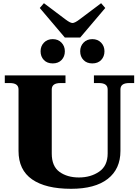

<svg xmlns="http://www.w3.org/2000/svg" viewBox="-20 -1172 870 1202"><path d="M229 -1122 255 -1152 392 -1049Q420 -1028 434 -1028Q448 -1028 476 -1049L613 -1152L639 -1122L482 -937H386ZM234 -851Q234 -883 255 -905Q276 -927 310 -927Q344 -927 365 -905Q386 -883 386 -851Q386 -818 365.5 -796.5Q345 -775 310 -775Q275 -775 254.5 -796.5Q234 -818 234 -851ZM482 -851Q482 -883 503 -905Q524 -927 558 -927Q592 -927 613 -905Q634 -883 634 -851Q634 -818 613.5 -796.5Q593 -775 558 -775Q523 -775 502.5 -796.5Q482 -818 482 -851ZM96 -227V-612Q96 -652 42 -652H10V-700H390V-652H358Q304 -652 304 -612V-211Q304 -131 352.5 -96Q401 -61 474 -61Q548 -61 601 -97.5Q654 -134 654 -211V-612Q654 -652 600 -652H568V-700H820V-652H788Q734 -652 734 -612V-227Q734 -114 654.5 -52Q575 10 425 10Q266 10 181 -49Q96 -108 96 -227Z"/></svg>

Font: Taviraj Black
Style: Regular
Weight: 900
Designer: Katatrad Team
Foundry: CadsonDemak
Version: Version 1.030